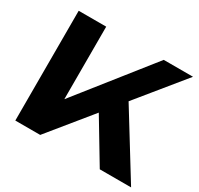

<svg xmlns="http://www.w3.org/2000/svg" viewBox="-157 -943 1178 1136"><g transform="rotate(30 432.0 -375.0)"><path d="M73 0V-750H261V-152L210 -190L654 -750H854L243 0ZM432 -363 568 -480 864 0H650Z"/></g></svg>

Font: Unbounded SemiBold
Style: Regular
Weight: 600
Designer: Luke Prowse, Jean-Baptiste Morizot, Fátima Lázaro, Florian Runge
Foundry: NaN
Version: Version 1.700